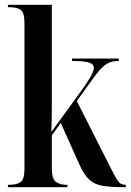

<svg xmlns="http://www.w3.org/2000/svg" viewBox="-20 -780 544 800"><path d="M13 0V-10H19Q50 -10 66 -21.5Q82 -33 82 -79V-683Q82 -728 66 -739Q50 -750 19 -750H13V-760H196V-345Q196 -320 195.5 -288.5Q195 -257 194 -230L326 -412Q352 -449 361.5 -468Q371 -487 371 -497Q371 -513 350.5 -519.5Q330 -526 280 -526V-536H475V-526Q455 -526 439 -520.5Q423 -515 407 -500Q391 -485 370 -456L300 -359L446 -71Q466 -31 476 -20.5Q486 -10 501 -10H504V0H499Q443 0 409 -5.5Q375 -11 353 -30.5Q331 -50 311 -94L233 -268L196 -216V-79Q196 -33 214 -21.5Q232 -10 257 -10H261V0Z"/></svg>

Font: Noto Serif Display ExtraCondensed SemiBold
Style: Regular
Weight: 600
Width: 2
Designer: Monotype Design Team
Foundry: Monotype Imaging Inc.
Version: Version 2.009